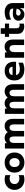

<svg xmlns="http://www.w3.org/2000/svg" viewBox="2319 -3015 705 5383"><g transform="rotate(-90 2671.5 -323.5)"><path d="M39 -269Q39 -347 76.5 -410.5Q114 -474 180 -510Q246 -546 328 -546Q398 -546 452 -526V-385Q410 -406 359 -406Q294 -406 248.5 -370.5Q203 -335 203 -269Q203 -202 249 -167Q295 -132 359 -132Q412 -132 452 -152V-11Q398 9 328 9Q246 9 180 -27Q114 -63 76.5 -126.5Q39 -190 39 -269Z M524 -269Q524 -352 559.5 -414.5Q595 -477 659 -511Q723 -545 806 -545Q889 -545 953 -511Q1017 -477 1052 -414.5Q1087 -352 1087 -269Q1087 -186 1052 -123.5Q1017 -61 953 -26.5Q889 8 806 8Q723 8 659 -26.5Q595 -61 559.5 -123.5Q524 -186 524 -269ZM931 -269Q931 -334 896 -372.5Q861 -411 806 -411Q751 -411 715.5 -372.5Q680 -334 680 -269Q680 -204 715.5 -165Q751 -126 806 -126Q860 -126 895.5 -165Q931 -204 931 -269Z M2031 -308V0H1875V-288Q1875 -347 1852.5 -378Q1830 -409 1787 -409Q1742 -409 1717.5 -376Q1693 -343 1693 -279V0H1537V-288Q1537 -409 1450 -409Q1404 -409 1379.5 -376Q1355 -343 1355 -279V0H1199V-538H1348V-478Q1404 -546 1497 -546Q1548 -546 1590 -524Q1632 -502 1658 -459Q1689 -502 1734 -524Q1779 -546 1831 -546Q1921 -546 1976 -485.5Q2031 -425 2031 -308Z M3002 -308V0H2846V-288Q2846 -347 2823.5 -378Q2801 -409 2758 -409Q2713 -409 2688.5 -376Q2664 -343 2664 -279V0H2508V-288Q2508 -409 2421 -409Q2375 -409 2350.5 -376Q2326 -343 2326 -279V0H2170V-538H2319V-478Q2375 -546 2468 -546Q2519 -546 2561 -524Q2603 -502 2629 -459Q2660 -502 2705 -524Q2750 -546 2802 -546Q2892 -546 2947 -485.5Q3002 -425 3002 -308Z M3108 -272Q3108 -358 3141.5 -419.5Q3175 -481 3236 -513Q3297 -545 3378 -545Q3498 -545 3565.5 -474.5Q3633 -404 3633 -279Q3633 -253 3630 -226H3258Q3268 -173 3311 -146.5Q3354 -120 3425 -120Q3512 -120 3606 -159V-32Q3515 7 3415 7Q3329 7 3259.5 -24Q3190 -55 3149 -118Q3108 -181 3108 -272ZM3380 -424Q3331 -424 3298 -398.5Q3265 -373 3258 -324H3493Q3489 -375 3459.5 -399.5Q3430 -424 3380 -424Z M3745 -538H3894V-476Q3922 -510 3963.5 -528Q4005 -546 4053 -546Q4143 -546 4199 -485.5Q4255 -425 4255 -308V0H4099V-286Q4099 -346 4075 -377.5Q4051 -409 4006 -409Q3957 -409 3929 -374Q3901 -339 3901 -274V0H3745Z M4330 -538H4414V-656H4570V-538H4701V-421H4570V-205Q4570 -165 4593 -145Q4616 -125 4651 -125Q4674 -125 4701 -135V-8Q4659 3 4617 3Q4530 3 4472 -44Q4414 -91 4414 -188V-421H4330Z M5132 -121Q5107 -56 5063 -24Q5019 8 4963 8Q4906 8 4865.5 -14Q4825 -36 4803.5 -74Q4782 -112 4782 -157Q4782 -227 4833.5 -272Q4885 -317 4989 -317Q5030 -317 5073 -310L5122 -303V-315Q5122 -367 5087 -389Q5052 -411 4990 -411Q4946 -411 4898.5 -398Q4851 -385 4812 -364V-493Q4858 -517 4912.5 -531Q4967 -545 5022 -545Q5132 -545 5204.5 -488.5Q5277 -432 5277 -312V0H5132ZM5007 -97Q5046 -97 5078 -125.5Q5110 -154 5121 -208L5065 -219Q5040 -224 5011 -224Q4967 -224 4946 -207.5Q4925 -191 4925 -162Q4925 -134 4949 -115.5Q4973 -97 5007 -97Z"/></g></svg>

Font: Chess Sans
Style: Bold
Weight: 700
Designer: Wolf Bōese
Foundry: Wolf Bōese
Version: Version 7.223